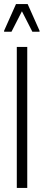

<svg xmlns="http://www.w3.org/2000/svg" viewBox="-28 -917 213 937"><path d="M54 0V-688H105V0ZM-8 -762V-767L50 -897H107L165 -767V-762H130L79 -862L28 -762Z"/></svg>

Font: Saira Ultra Condensed Light
Style: Regular
Weight: 300
Width: 1
Designer: Hector Gatti with collaboration of the Omnibus-Type team
Foundry: Omnibus-Type
Version: Version 1.001; ttfautohint (v1.8)